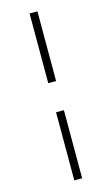

<svg xmlns="http://www.w3.org/2000/svg" viewBox="-132 -768 563 967"><g transform="rotate(-15 149.5 -285.0)"><path d="M128.9 -356.9V-720.2H169.9V-356.9ZM128.9 149.9V-205.1H169.9V149.9Z"/></g></svg>

Font: Acari Sans Light
Style: Regular
Weight: 300
Designer: Alfredo Marco Pradil and Stefan Peev
Foundry: Hanken Design Co.
Version: Version 1.045;January 11, 2019;FontCreator 11.5.0.2425 64-bi